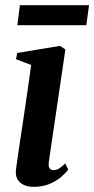

<svg xmlns="http://www.w3.org/2000/svg" viewBox="-20 -712 364 743"><path d="M110.5 11Q89 11 72.5 3.8Q56 -3.5 47.5 -18.5Q39 -33.5 42 -57.5Q43.5 -70 47.8 -99.2Q52 -128.5 58.2 -169.8Q64.5 -211 71.8 -259.8Q79 -308.5 86.5 -360Q94 -411.5 100.5 -460.5L42 -483L46.5 -507L212.5 -534.5L233 -520.5L169 -86.5Q166.5 -68 171.8 -60.8Q177 -53.5 186 -53.5Q196.5 -53.5 206.8 -59Q217 -64.5 232.5 -79.5L244 -55.5Q234 -42 215.8 -26.5Q197.5 -11 171 0Q144.5 11 110.5 11ZM57 -692H324.5L314 -614.5H47Z"/></svg>

Font: Merriweather 96pt SemiBold
Style: Italic
Weight: 600
Italic angle: -7.8°
Version: Version 2.101